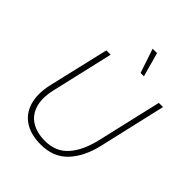

<svg xmlns="http://www.w3.org/2000/svg" viewBox="-240 -995 1138 1138"><g transform="rotate(45 329.5 -425.5)"><path d="M301 10Q217 10 163.5 -25Q110 -60 91 -125Q72 -190 92 -279L181 -660H217L127 -270Q109 -192 125.5 -136.5Q142 -81 188 -52Q234 -23 303 -23Q393 -23 446.5 -82.5Q500 -142 526 -250L621 -660H656L559 -239Q532 -123 469 -56.5Q406 10 301 10ZM405 -861 447 -709H419L368 -861Z"/></g></svg>

Font: Kantumruy Pro ExtraLight
Style: Italic
Weight: 250
Italic angle: -13°
Version: Version 1.002